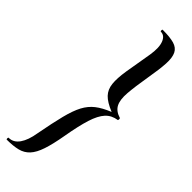

<svg xmlns="http://www.w3.org/2000/svg" viewBox="-307 -734 860 860"><g transform="rotate(45 123.0 -304.0)"><path d="M125 -725Q171 -725 197 -717.5Q223 -710 233.5 -689Q244 -668 242 -629.5Q240 -591 229 -528Q217 -457 213.5 -412.5Q210 -368 222.5 -344Q235 -320 268 -310Q270 -310 270 -303.5Q270 -297 268 -297Q234 -292 213 -269Q192 -246 177.5 -200Q163 -154 150 -79Q139 -16 126 23Q113 62 94 82.5Q75 103 47 110Q19 117 -21 117Q-24 117 -24 111Q-24 105 -21 105Q9 105 28.5 77Q48 49 56 -1Q71 -81 84 -132.5Q97 -184 113.5 -215Q130 -246 155.5 -266Q181 -286 223 -303Q179 -321 159.5 -341.5Q140 -362 136.5 -394Q133 -426 141 -477Q149 -528 163 -607Q171 -657 160 -685Q149 -713 125 -713Q122 -713 122 -719Q122 -725 125 -725Z"/></g></svg>

Font: Cormorant Infant Light SemiBold
Style: Italic
Weight: 600
Italic angle: -10°
Version: Version 4.001